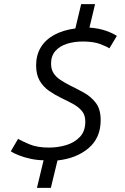

<svg xmlns="http://www.w3.org/2000/svg" viewBox="-20 -796 604 925"><path d="M158 109 190 -24Q160 -24 127.5 -31Q95 -38 69 -48.5Q43 -59 32 -67L67 -127Q84 -117 121.5 -101Q159 -85 216 -85Q259 -85 299 -97Q339 -109 365 -136.5Q391 -164 391 -210Q391 -242 374.5 -261.5Q358 -281 331.5 -295.5Q305 -310 275 -324Q244 -339 216 -358.5Q188 -378 171 -407.5Q154 -437 154 -481Q154 -530 176 -567Q198 -604 240.5 -627.5Q283 -651 343 -659L371 -776H438L411 -663Q456 -660 491 -647.5Q526 -635 543 -623L507 -563Q494 -572 462 -584Q430 -596 379 -596Q337 -596 302.5 -585Q268 -574 247 -550.5Q226 -527 226 -490Q226 -463 237.5 -444.5Q249 -426 269 -412.5Q289 -399 314 -386Q349 -369 383.5 -350Q418 -331 441.5 -300.5Q465 -270 465 -217Q465 -132 407 -82.5Q349 -33 257 -23L225 109Z"/></svg>

Font: Ubuntu Sans
Style: Italic
Weight: 400
Italic angle: -13.5°
Designer: Dalton Maag Ltd
Foundry: Dalton Maag Ltd
Version: Version 1.006